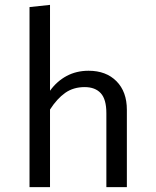

<svg xmlns="http://www.w3.org/2000/svg" viewBox="-20 -767 640 787"><path d="M500 -317V0H416V-303Q416 -360 393 -385Q370 -410 327 -410Q281 -410 247.5 -386.5Q214 -363 185 -318V0H101V-738L185 -747V-395Q213 -434 253 -455.5Q293 -477 343 -477Q415 -477 457.5 -434Q500 -391 500 -317Z"/></svg>

Font: FiraDG Mono
Style: Regular
Weight: 400
Designer: Carrois Corporate & Edenspiekermann AG
Foundry: Carrois Corporate GbR & Edenspiekermann AG
Version: Version 3.206